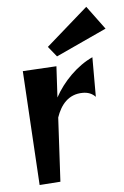

<svg xmlns="http://www.w3.org/2000/svg" viewBox="-52 -746 508 787"><g transform="rotate(-5 202.0 -352.5)"><path d="M51 -468 79 3 165 -3 179 -266C196 -316 228 -358 288 -358C308 -358 326 -352 340 -337V-500C276 -471 217 -411 183 -348L190 -476ZM333 -708 162 -558 196 -516 404 -612Z"/></g></svg>

Font: Original Surfer
Style: Regular
Weight: 400
Designer: Astigmatic (AOETI)
Foundry: Astigmatic (AOETI)
Version: Version 1.001